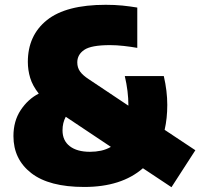

<svg xmlns="http://www.w3.org/2000/svg" viewBox="-20 -770 834 800"><path d="M331 9Q184.5 9 110.2 -48.8Q36 -106.5 36 -203Q36 -265.5 66.2 -311.2Q96.5 -357 141.5 -380Q115.5 -413 105.8 -445.5Q96 -478 96 -512Q96 -622.5 175.5 -686.2Q255 -750 420.5 -750Q458 -750 490.2 -746.8Q522.5 -743.5 552 -738.5V-570.5Q527.5 -575 496.5 -578.5Q465.5 -582 438.5 -582Q360 -582 331 -562.2Q302 -542.5 302 -510Q302 -488.5 313.5 -472.2Q325 -456 350.5 -439.5L514.5 -330L515 -331Q515 -389 500 -453H662.5Q677 -390.5 677 -333Q677 -277 666 -229L794 -144L694.5 10L575.5 -69Q486 9 331 9ZM240.5 -227Q240.5 -184 270.8 -160.8Q301 -137.5 355 -137.5Q379 -137.5 401 -142.2Q423 -147 442 -158L254 -283.5Q240.5 -258.5 240.5 -227Z"/></svg>

Font: Encode Sans Semi Condensed Black
Style: Regular
Weight: 900
Width: 4
Designer: Multiple Designers
Foundry: Impallari Type
Version: Version 3.000; ttfautohint (v1.8.3) -l 8 -r 50 -G 200 -x 14 